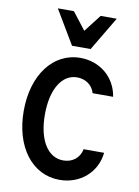

<svg xmlns="http://www.w3.org/2000/svg" viewBox="-104 -1039 808 1117"><g transform="rotate(10 300.0 -480.5)"><path d="M435 -190C425 -138 384 -105 329 -105C237 -105 178 -200 178 -350C178 -499 236 -595 326 -595C376 -595 417 -566 430 -520H551C534 -632 442 -710 325 -710C165 -710 53 -563 53 -350C53 -137 165 10 327 10C449 10 544 -73 556 -190ZM264 -771H374L493 -971H398L319 -869L240 -971H145Z"/></g></svg>

Font: CommitMono
Style: Bold
Weight: 700
Monospace: yes
Designer: Eigil Nikolajsen
Foundry: Eigil Nikolajsen
Version: Version 1.143